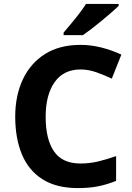

<svg xmlns="http://www.w3.org/2000/svg" viewBox="-20 -954 677 984"><path d="M393 -598Q306 -598 260 -533Q214 -468 214 -355Q214 -241 256.5 -178.5Q299 -116 393 -116Q437 -116 480.5 -126Q524 -136 575 -154V-27Q528 -8 482 1Q436 10 379 10Q269 10 197.5 -35.5Q126 -81 92 -163.5Q58 -246 58 -356Q58 -464 97 -547Q136 -630 210.5 -677Q285 -724 393 -724Q446 -724 499.5 -710.5Q553 -697 602 -674L553 -551Q513 -570 472.5 -584Q432 -598 393 -598ZM588 -924Q574 -910 551 -890Q528 -870 501.5 -848Q475 -826 449.5 -806.5Q424 -787 405 -774H306V-787Q322 -806 343.5 -831.5Q365 -857 386 -884.5Q407 -912 421 -934H588Z"/></svg>

Font: RS Noto Sans
Style: Bold
Weight: 700
Designer: Monotype Design Team
Foundry: Monotype Imaging Inc.
Version: Version 3.10